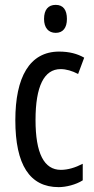

<svg xmlns="http://www.w3.org/2000/svg" viewBox="-20 -759 387 789"><path d="M209 -739C178 -739 161 -719 161 -681C161 -645 179 -624 209 -624C239 -624 255 -645 255 -681C255 -718 240 -739 209 -739ZM221 10C251 10 292 0 320 -18V-86C289 -70 259 -61 230 -61C161 -61 126 -129 126 -266C126 -404 161 -475 229 -475C252 -475 276 -468 301 -455L326 -522C298 -538 265 -547 223 -547C101 -547 43 -441 43 -265C43 -82 102 10 221 10Z"/></svg>

Font: Noto Sans Arabic ExtCond
Style: Regular
Weight: 400
Width: 2
Designer: Monotype Design Team, Nadine Chahine, Nizar Qandah and Khaled Hosny
Foundry: Monotype Imaging Inc.
Version: Version 2.012